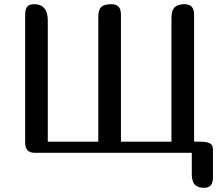

<svg xmlns="http://www.w3.org/2000/svg" viewBox="-20 -729 1062 916"><path d="M798 -53V-644Q798 -679 813 -694Q828 -709 860 -709Q883 -709 894.5 -697Q906 -685 906 -659V-53H936Q967 -53 981.5 -45Q996 -37 996 -16V117Q996 143 985.5 155Q975 167 953 167Q924 167 909.5 152Q895 137 895 102V0H146Q123 0 111.5 -12Q100 -24 100 -50V-659Q100 -686 110 -697.5Q120 -709 144 -709Q175 -709 191.5 -689.5Q208 -670 208 -632V-53H449V-649Q449 -683 463.5 -696Q478 -709 511 -709Q534 -709 545.5 -697Q557 -685 557 -659V-53Z"/></svg>

Font: Marmelad for Arash.Academy
Style: Regular
Weight: 400
Designer: Manvel Shmavonyan
Foundry: Cyreal
Version: Version 1.110;Glyphs 3.2 (3202)